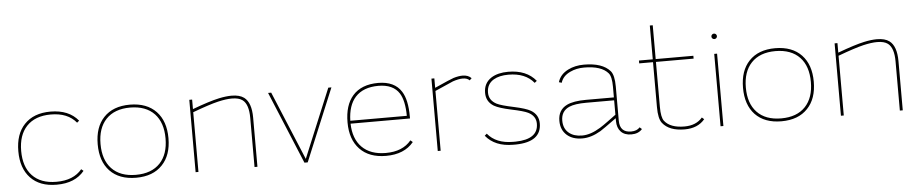

<svg xmlns="http://www.w3.org/2000/svg" viewBox="-41 -996 6141 1284"><g transform="rotate(-5 3029.0 -354.5)"><path d="M297.9 2.4H296.4Q183.6 2.4 121.6 -63.5Q60.5 -128.4 60.5 -242.7Q60.5 -357.4 121.6 -421.9Q184.1 -488.3 297.9 -488.3Q420.9 -487.8 483.4 -411.1L468.8 -398.9Q411.6 -468.8 297.9 -468.8Q192.4 -468.8 135.3 -408.2Q79.6 -349.1 79.6 -242.7Q79.6 -136.2 135.3 -77.1Q191.9 -17.1 296.4 -17.1H297.9Q411.6 -17.1 468.8 -86.4L483.4 -74.2Q420.9 2.4 297.9 2.4Z M654.3 -421.9Q716.8 -488.3 830.6 -488.3Q944.3 -487.8 1006.8 -421.9Q1068.4 -356.9 1068.4 -242.7Q1068.4 -128.4 1006.8 -64Q944.3 2.4 830.6 2.4Q717.3 2.4 654.3 -63.5Q593.3 -128.4 593.3 -242.7Q593.3 -357.4 654.3 -421.9ZM668 -77.6Q725.1 -17.1 830.6 -17.1Q936 -17.1 993.2 -77.6Q1048.8 -136.7 1048.8 -242.7Q1048.8 -349.1 993.2 -408.2Q936 -468.3 830.6 -468.8Q725.1 -468.8 668 -408.2Q612.3 -349.1 612.3 -242.7Q612.3 -136.7 668 -77.6Z M1248.5 0H1229.5V-485.8H1248.5V-421.9Q1363.8 -464.8 1427.7 -478.5Q1476.1 -488.8 1513.2 -488.8Q1566.9 -488.8 1596.7 -466.8Q1644.5 -430.7 1644.5 -330.1V0H1625V-330.1Q1625 -420.9 1585 -451.2Q1560.5 -469.7 1513.2 -469.7Q1474.6 -469.7 1420.4 -457Q1360.8 -442.9 1248.5 -400.9Z M1971.2 -24.4 2162.6 -485.8H2183.6L1981.9 0H1960L1758.3 -485.8H1779.3Z M2669.4 -252.4Q2668.5 -354.5 2636.7 -404.8Q2596.2 -468.3 2497.6 -468.8Q2395 -468.8 2341.8 -410.2Q2292.5 -355.5 2290 -252.4ZM2348.1 -74.7Q2405.3 -17.1 2508.3 -17.1Q2621.6 -17.1 2678.7 -86.9L2693.8 -74.2Q2630.9 2.4 2508.3 2.4Q2394.5 2.4 2332 -63.5Q2270.5 -128.4 2270.5 -242.7Q2270.5 -357.9 2325.7 -421.4Q2384.3 -488.3 2497.6 -488.3Q2607.4 -487.8 2652.8 -415Q2689 -358.4 2689 -245.6V-232.9H2290Q2292.5 -131.3 2348.1 -74.7Z M2855 -485.8H2874.5V-422.4Q2982.9 -471.2 3002.9 -477.5Q3037.1 -487.8 3063.5 -487.8Q3102.1 -487.8 3123 -465.3L3108.9 -452.1Q3093.3 -468.3 3063 -468.3Q3035.6 -468.3 2995.1 -454.6H2995.6Q2995.6 -454.1 2874.5 -401.4V0H2855Z M3555.7 -409.7 3540.5 -397.5Q3483.4 -467.3 3370.1 -467.3Q3308.6 -467.3 3270.5 -444.8Q3223.6 -417 3223.6 -359.4Q3223.6 -307.6 3274.4 -281.2Q3303.2 -266.6 3387.2 -249Q3467.3 -231.9 3499.5 -213.4Q3550.8 -183.1 3550.8 -124.5Q3550.8 -1 3379.9 2.4H3362.3Q3239.3 2.4 3176.8 -74.2L3191.4 -86.9Q3248.5 -17.1 3362.3 -17.1H3379.9Q3531.2 -20 3531.2 -124.5Q3531.2 -175.8 3480 -201.7Q3452.1 -215.8 3367.7 -233.4Q3287.6 -250.5 3254.9 -269.5Q3204.1 -300.3 3204.1 -359.4Q3204.1 -425.3 3256.3 -459Q3300.3 -486.8 3370.1 -486.8Q3492.7 -486.8 3555.7 -409.7Z M4059.6 -234.9H3872.1Q3796.4 -234.9 3757.8 -218.3Q3702.1 -193.8 3702.1 -129.9Q3702.1 -76.2 3737.3 -46.9Q3770.5 -19 3825.2 -19H3826.7Q3883.3 -19 3949.7 -60.1Q3972.7 -74.2 4006.3 -99.1Q4054.2 -134.8 4059.6 -138.2ZM4228 -27.3Q4202.6 2.4 4154.8 2.4Q4109.4 2.4 4084.5 -23.9Q4059.6 -50.3 4059.6 -95.7V-114.7Q3967.3 -47.9 3950.2 -37.6Q3885.3 0.5 3826.7 0.5H3825.2Q3762.2 0.5 3723.6 -32.7Q3682.6 -68.4 3682.6 -129.9Q3682.6 -203.1 3743.7 -232.9Q3788.1 -254.4 3872.1 -254.4H4059.6V-326.2Q4059.6 -394 4039.6 -417.5Q3994.1 -470.7 3878.4 -470.7Q3825.7 -470.7 3784.2 -450.7Q3733.9 -427.2 3720.7 -382.3L3702.1 -387.7Q3717.3 -439.5 3772 -466.8Q3818.8 -490.2 3878.4 -490.2Q4002.9 -490.2 4054.7 -430.2Q4078.6 -401.4 4078.6 -326.2V-95.7Q4079.1 -17.1 4154.8 -17.1Q4193.8 -17.1 4213.4 -40Z M4248 -466.3V-485.4H4340.8V-712.4H4360.4V-485.4H4613.3V-466.3H4360.4V-164.1Q4360.4 -93.8 4379.4 -69.3Q4418.5 -19.5 4513.2 -19.5Q4591.8 -19.5 4633.8 -69.3L4648.4 -56.6Q4601.1 0 4513.2 0Q4409.2 0 4364.3 -57.1Q4340.8 -86.9 4340.8 -164.1V-466.3Z M4776.4 -615.7Q4781.7 -610.4 4781.7 -602.5Q4781.7 -595.2 4776.4 -589.8Q4771 -584.5 4763.2 -584.5Q4755.9 -584.5 4750 -589.8Q4744.6 -595.2 4744.6 -602.5Q4744.6 -610.4 4750 -615.7Q4755.9 -621.1 4763.2 -621.1Q4771 -621.1 4776.4 -615.7ZM4753.4 0V-485.8H4772.5V0Z M4986.3 -421.9Q5048.8 -488.3 5162.6 -488.3Q5276.4 -487.8 5338.9 -421.9Q5400.4 -356.9 5400.4 -242.7Q5400.4 -128.4 5338.9 -64Q5276.4 2.4 5162.6 2.4Q5049.3 2.4 4986.3 -63.5Q4925.3 -128.4 4925.3 -242.7Q4925.3 -357.4 4986.3 -421.9ZM5000 -77.6Q5057.1 -17.1 5162.6 -17.1Q5268.1 -17.1 5325.2 -77.6Q5380.9 -136.7 5380.9 -242.7Q5380.9 -349.1 5325.2 -408.2Q5268.1 -468.3 5162.6 -468.8Q5057.1 -468.8 5000 -408.2Q4944.3 -349.1 4944.3 -242.7Q4944.3 -136.7 5000 -77.6Z M5580.6 0H5561.5V-485.8H5580.6V-421.9Q5695.8 -464.8 5759.8 -478.5Q5808.1 -488.8 5845.2 -488.8Q5898.9 -488.8 5928.7 -466.8Q5976.6 -430.7 5976.6 -330.1V0H5957V-330.1Q5957 -420.9 5917 -451.2Q5892.6 -469.7 5845.2 -469.7Q5806.6 -469.7 5752.4 -457Q5692.9 -442.9 5580.6 -400.9Z"/></g></svg>

Font: Fortheenas_01
Style: Regular
Weight: 100
Designer: Situjuh Nazara
Version: Version 1.10 September 8, 2014